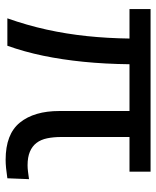

<svg xmlns="http://www.w3.org/2000/svg" viewBox="42 -578 542 665"><g transform="rotate(90 312.5 -245.0)"><path d="M533 6Q444 6 404 -43.5Q364 -93 364 -180V-423H202Q201 -338 193.5 -263.5Q186 -189 172.5 -124Q159 -59 138 0H43Q67 -68 82 -136Q97 -204 104.5 -275.5Q112 -347 113 -423H11V-496H574V-423H454V-187Q454 -160 458.5 -138Q463 -116 474.5 -101Q486 -86 505 -78Q524 -70 552 -70Q562 -70 574 -71.5Q586 -73 600 -75L597 0Q577 3 561.5 4.5Q546 6 533 6Z"/></g></svg>

Font: Nunito Sans 7pt
Style: Regular
Weight: 400
Designer: Vernon Adams
Foundry: Vernon Adams
Version: Version 3.101;gftools[0.9.27]